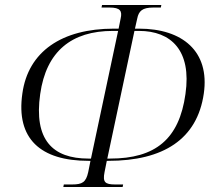

<svg xmlns="http://www.w3.org/2000/svg" viewBox="-20 -739 834 764"><path d="M232 5H468L470 -5H438C398 -5 388 -14 396 -54L405 -99H411C630 -99 765 -185 791 -367C815 -534 707 -625 533 -625H517L526 -665C532 -695 546 -709 590 -709H620L622 -719H386L384 -709H416C459 -709 467 -695 460 -665L452 -625H433C226 -625 92 -534 69 -367C43 -187 141 -99 332 -99H340L331 -54C322 -14 308 -5 267 -5H234ZM342 -108H332C189 -108 114 -183 140 -365C164 -535 265 -616 429 -616H450ZM407 -108 515 -616H533C661 -616 743 -538 718 -365C693 -185 598 -108 418 -108Z"/></svg>

Font: Noto Serif Display Light
Style: Italic
Weight: 300
Italic angle: -12°
Designer: Monotype Design Team
Foundry: Monotype Imaging Inc.
Version: Version 2.009